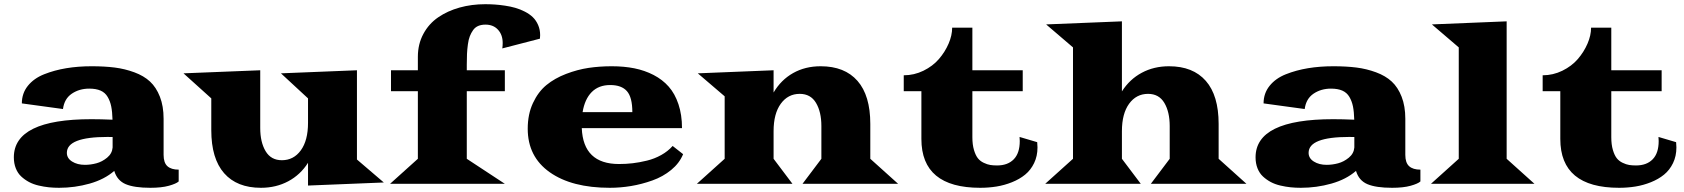

<svg xmlns="http://www.w3.org/2000/svg" viewBox="-20 -875 8018 914"><path d="M45.9 -126Q45.9 -307.6 415.5 -307.6Q458.5 -307.6 515.6 -305.2Q514.6 -342.8 509.5 -368.2Q504.4 -393.6 492.4 -413.8Q480.5 -434.1 459 -443.6Q437.5 -453.1 404.8 -453.1Q357.4 -453.1 321.8 -429Q286.1 -404.8 279.8 -356L84 -382.8Q84 -430.7 112.5 -466.3Q141.1 -502 190.2 -521.5Q239.3 -541 295.7 -550.3Q352.1 -559.6 416 -559.6Q478 -559.6 526.1 -553.5Q574.2 -547.4 619.4 -530.8Q664.6 -514.2 694.1 -486.8Q723.6 -459.5 741.2 -414.6Q758.8 -369.6 758.8 -309.6V-137.7Q758.8 -100.1 777.1 -83.7Q795.4 -67.4 830.6 -67.4V-11.2Q818.8 -0.5 783.9 9.3Q749 19 695.8 19Q619.1 19 578.4 1.7Q537.6 -15.6 523.9 -61.5Q477.5 -21 407 -1Q336.4 19 261.2 19Q235.8 19 212.6 16.6Q189.5 14.2 164.1 8.3Q138.7 2.4 118.2 -8.5Q97.7 -19.5 81.1 -34.9Q64.5 -50.3 55.2 -73.7Q45.9 -97.2 45.9 -126ZM298.3 -147.5Q298.3 -121.6 323.2 -106Q348.1 -90.3 384.3 -90.3Q411.6 -90.3 439 -97.7Q466.3 -105 490 -124.5Q513.7 -144 516.1 -172.9V-222.7Q507.3 -223.1 491.7 -223.1Q298.3 -223.1 298.3 -147.5Z M985.8 -255.4V-406.7L853.5 -525.9L1218.8 -540.5V-265.6Q1218.8 -198.2 1244.4 -155.3Q1270 -112.3 1321.8 -112.3Q1377.9 -112.3 1412.1 -159.4Q1446.3 -206.5 1446.3 -290V-406.7L1317.4 -525.9L1679.2 -540.5V-115.7L1807.1 -6.3L1446.3 8.3V-100.1Q1410.2 -43 1352.1 -12Q1293.9 19 1222.2 19Q1107.9 19 1046.9 -50.5Q985.8 -120.1 985.8 -255.4Z M1836.9 0 1969.2 -119.1V-440.9H1841.3V-540.5H1969.2V-604.5Q1969.2 -665 1995.4 -713.6Q2021.5 -762.2 2066.2 -792.7Q2110.8 -823.2 2168 -839.1Q2225.1 -855 2290 -855Q2313 -855 2335 -853.5Q2356.9 -852.1 2383.8 -848.1Q2410.6 -844.2 2433.3 -837.6Q2456.1 -831.1 2478.5 -819.6Q2501 -808.1 2516.6 -793Q2532.2 -777.8 2541.7 -755.9Q2551.3 -733.9 2551.3 -707.5Q2551.3 -701.7 2550.3 -690.9L2371.1 -644.5Q2373 -656.2 2373 -670.4Q2373 -709 2350.8 -733.4Q2328.6 -757.8 2291 -757.8Q2271.5 -757.8 2256.6 -751.5Q2241.7 -745.1 2232.2 -731.7Q2222.7 -718.3 2216.6 -702.6Q2210.4 -687 2207.3 -663.3Q2204.1 -639.6 2203.1 -618.2Q2202.1 -596.7 2202.1 -566.9V-540.5H2383.3V-440.9H2202.1V-119.1L2383.3 0Z M2492.2 -262.2Q2492.2 -331.1 2517.1 -384.5Q2542 -438 2581.3 -470.2Q2620.6 -502.4 2674.8 -523.2Q2729 -543.9 2781.7 -551.8Q2834.5 -559.6 2892.1 -559.6Q2950.7 -559.6 2999.8 -549.8Q3048.8 -540 3091.3 -518.1Q3133.8 -496.1 3163.3 -462.6Q3192.9 -429.2 3209.7 -378.9Q3226.6 -328.6 3226.6 -265.1H2749.5Q2756.3 -94.2 2926.8 -94.2Q2960 -94.2 2991.9 -97.9Q3023.9 -101.6 3059.8 -110.4Q3095.7 -119.1 3127.7 -137Q3159.7 -154.8 3182.1 -180.2L3231.9 -141.1Q3214.4 -98.1 3175 -65.9Q3135.7 -33.7 3085.4 -15.9Q3035.2 2 2984.4 10.5Q2933.6 19 2882.8 19Q2702.1 19 2597.2 -54.9Q2492.2 -128.9 2492.2 -262.2ZM2753.4 -341.3H2990.2Q2990.2 -411.6 2964.6 -440.9Q2939 -470.2 2884.8 -470.2Q2830.1 -470.2 2796.9 -436.8Q2763.7 -403.3 2753.4 -341.3Z M3297.4 0 3429.7 -119.1V-416.5L3301.8 -525.9L3662.6 -540.5V-434.6Q3697.8 -494.6 3755.4 -527.1Q3813 -559.6 3886.7 -559.6Q4001 -559.6 4062 -490Q4123 -420.4 4123 -285.2V-119.1L4255.4 0H3800.3L3890.1 -119.1V-274.9Q3890.1 -342.3 3864.5 -385.3Q3838.9 -428.2 3787.1 -428.2Q3731 -428.2 3696.8 -381.1Q3662.6 -334 3662.6 -250.5V-119.1L3752.4 0Z M4366.2 -213.4V-440.9H4282.2V-516.6Q4331.5 -516.6 4376 -538.3Q4420.4 -560.1 4449.5 -593.8Q4478.5 -627.4 4495.6 -667Q4512.7 -706.5 4512.7 -743.2H4608.9V-540.5H4848.6V-440.9H4608.9V-221.7Q4608.9 -186.5 4616.5 -161.1Q4624 -135.7 4635 -121.8Q4646 -107.9 4663.1 -99.9Q4680.2 -91.8 4694.3 -89.6Q4708.5 -87.4 4726.6 -87.4Q4777.3 -87.4 4805.9 -116.7Q4834.5 -146 4834.5 -203.6Q4834.5 -216.3 4833.5 -223.1L4917.5 -198.2Q4918.9 -185.1 4918.9 -173.3Q4918.9 -131.8 4902.8 -98.6Q4886.7 -65.4 4860.1 -43.7Q4833.5 -22 4797.6 -7.6Q4761.7 6.8 4724.1 12.9Q4686.5 19 4646 19Q4366.2 19 4366.2 -213.4Z M4955.6 0 5087.9 -119.1V-649.4L4960 -758.8L5320.8 -773.4V-439.9Q5357.4 -497.6 5415.3 -528.6Q5473.1 -559.6 5544.9 -559.6Q5659.2 -559.6 5720.2 -490Q5781.2 -420.4 5781.2 -285.2V-119.1L5913.6 0H5458.5L5548.3 -119.1V-274.9Q5548.3 -342.3 5522.7 -385.3Q5497.1 -428.2 5445.3 -428.2Q5389.2 -428.2 5355 -381.1Q5320.8 -334 5320.8 -250.5V-119.1L5410.6 0Z M5957 -126Q5957 -307.6 6326.7 -307.6Q6369.6 -307.6 6426.8 -305.2Q6425.8 -342.8 6420.7 -368.2Q6415.5 -393.6 6403.6 -413.8Q6391.6 -434.1 6370.1 -443.6Q6348.6 -453.1 6315.9 -453.1Q6268.6 -453.1 6232.9 -429Q6197.3 -404.8 6190.9 -356L5995.1 -382.8Q5995.1 -430.7 6023.7 -466.3Q6052.2 -502 6101.3 -521.5Q6150.4 -541 6206.8 -550.3Q6263.2 -559.6 6327.1 -559.6Q6389.2 -559.6 6437.3 -553.5Q6485.4 -547.4 6530.5 -530.8Q6575.7 -514.2 6605.2 -486.8Q6634.8 -459.5 6652.3 -414.6Q6669.9 -369.6 6669.9 -309.6V-137.7Q6669.9 -100.1 6688.2 -83.7Q6706.5 -67.4 6741.7 -67.4V-11.2Q6730 -0.5 6695.1 9.3Q6660.2 19 6606.9 19Q6530.3 19 6489.5 1.7Q6448.7 -15.6 6435.1 -61.5Q6388.7 -21 6318.1 -1Q6247.6 19 6172.4 19Q6147 19 6123.8 16.6Q6100.6 14.2 6075.2 8.3Q6049.8 2.4 6029.3 -8.5Q6008.8 -19.5 5992.2 -34.9Q5975.6 -50.3 5966.3 -73.7Q5957 -97.2 5957 -126ZM6209.5 -147.5Q6209.5 -121.6 6234.4 -106Q6259.3 -90.3 6295.4 -90.3Q6322.8 -90.3 6350.1 -97.7Q6377.4 -105 6401.1 -124.5Q6424.8 -144 6427.2 -172.9V-222.7Q6418.5 -223.1 6402.8 -223.1Q6209.5 -223.1 6209.5 -147.5Z M6792 0 6924.3 -119.1V-649.4L6796.4 -758.8L7152.3 -773.4V-119.1L7284.7 0Z M7407.7 -213.4V-440.9H7323.7V-516.6Q7373 -516.6 7417.5 -538.3Q7461.9 -560.1 7491 -593.8Q7520 -627.4 7537.1 -667Q7554.2 -706.5 7554.2 -743.2H7650.4V-540.5H7890.1V-440.9H7650.4V-221.7Q7650.4 -186.5 7658 -161.1Q7665.5 -135.7 7676.5 -121.8Q7687.5 -107.9 7704.6 -99.9Q7721.7 -91.8 7735.8 -89.6Q7750 -87.4 7768.1 -87.4Q7818.8 -87.4 7847.4 -116.7Q7876 -146 7876 -203.6Q7876 -216.3 7875 -223.1L7959 -198.2Q7960.4 -185.1 7960.4 -173.3Q7960.4 -131.8 7944.3 -98.6Q7928.2 -65.4 7901.6 -43.7Q7875 -22 7839.1 -7.6Q7803.2 6.8 7765.6 12.9Q7728 19 7687.5 19Q7407.7 19 7407.7 -213.4Z"/></svg>

Font: Goblin
Style: Regular
Weight: 400
Designer: Riccardo De Franceschi
Foundry: Sorkin Type Co.
Version: Version 1.001